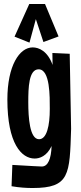

<svg xmlns="http://www.w3.org/2000/svg" viewBox="-20 -778 406 964"><path d="M330 -508 243 -512 244 -452C219 -522 175 -540 144 -540C78 -540 17 -449 17 -278C17 -57 88 18 154 18C178 18 215 7 239 -45C237 19 221 58 190 58C190 58 138 56 42 50L38 157C78 164 114 166 144 166C330 166 330 99 337 -131ZM230 -231C230 -147 215 -79 176 -79C129 -79 122 -188 122 -264C122 -337 124 -430 174 -430C232 -430 230 -292 230 -231ZM274 -595 206 -758H127L53 -594L128 -564L160 -682L198 -567L274 -595Z"/></svg>

Font: Mouse Memoirs
Style: Regular
Weight: 400
Designer: Astigmatic (AOETI)
Foundry: Astigmatic (AOETI)
Version: Version 1.000